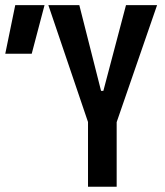

<svg xmlns="http://www.w3.org/2000/svg" viewBox="-23 -713 629 733"><path d="M321.3 -222.7 161.6 -693.4H279.8L362.8 -366.2H371.6L458 -693.4H576.7L414.1 -222.7ZM313 0V-341.8H422.4V0ZM-2.9 -507.8 35.2 -693.4H147L98.1 -507.8Z"/></svg>

Font: Cascadia Code Medium
Style: Regular
Weight: 500
Monospace: yes
Designer: Aaron Bell
Foundry: Saja Typeworks
Version: Version 2407.024